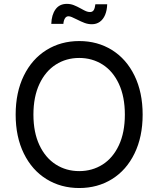

<svg xmlns="http://www.w3.org/2000/svg" viewBox="-20 -946 805 976"><path d="M59.6 -363.3Q59.6 -476.6 101.1 -561.3Q142.6 -646 216.1 -691.7Q289.6 -737.3 382.8 -737.3Q476.1 -737.3 549.3 -691.7Q622.6 -646 663.8 -561.3Q705.1 -476.6 705.1 -363.3Q705.1 -250.5 663.8 -165.8Q622.6 -81.1 549.3 -35.6Q476.1 9.8 382.8 9.8Q289.6 9.8 216.1 -35.6Q142.6 -81.1 101.1 -165.8Q59.6 -250.5 59.6 -363.3ZM614.7 -363.3Q614.7 -454.1 584.5 -519.3Q554.2 -584.5 501.5 -617.9Q448.7 -651.4 382.8 -651.4Q316.4 -651.4 263.7 -617.7Q210.9 -584 180.4 -519Q149.9 -454.1 149.9 -363.3Q149.9 -272.9 180.4 -208.3Q210.9 -143.6 263.7 -109.9Q316.4 -76.2 382.8 -76.2Q448.7 -76.2 501.5 -109.6Q554.2 -143.1 584.5 -208Q614.7 -272.9 614.7 -363.3ZM368.7 -848.1Q354 -855.5 344.5 -859.4Q335 -863.3 328.1 -863.3Q316.4 -863.3 309.8 -852.1Q303.2 -840.8 302.2 -824.7H240.7Q242.2 -870.6 262.2 -898.4Q282.2 -926.3 319.8 -926.3Q338.4 -926.3 354.2 -920.2Q370.1 -914.1 391.6 -902.3Q407.7 -893.1 417.7 -888.9Q427.7 -884.8 437.5 -884.8Q449.7 -884.8 456.1 -894Q462.4 -903.3 464.8 -924.3H524.9Q523.9 -893.6 514.4 -870.6Q504.9 -847.7 487.5 -835.2Q470.2 -822.8 446.8 -822.8Q428.2 -822.8 410.4 -829.3Q392.6 -835.9 368.7 -848.1Z"/></svg>

Font: Inter RS Variable
Style: Regular
Weight: 400
Designer: Rasmus Andersson (customised by Maria Ramos and Noel Pretorius)
Foundry: rsms
Version: Version 3.001;Glyphs 3.2.3 (3260)